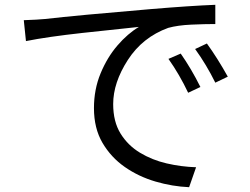

<svg xmlns="http://www.w3.org/2000/svg" viewBox="-20 -742 1040 799"><path d="M79 -658Q138 -660 168 -663Q298 -678 606 -704Q773 -718 876 -722V-642Q833 -642 776.5 -639.5Q720 -637 680 -626Q573 -587 512 -492.5Q451 -398 451 -309Q451 -236 481.5 -186.5Q512 -137 562.5 -106.5Q613 -76 673.5 -62Q734 -48 796 -46L767 37Q697 34 627 13.5Q557 -7 499.5 -47Q442 -87 406.5 -147.5Q371 -208 371 -292Q371 -370 398.5 -436.5Q426 -503 468.5 -552.5Q511 -602 558 -630Q469 -621 323.5 -605Q178 -589 88 -571ZM732 -519Q775 -458 814 -380L763 -356Q727 -432 681 -497ZM841 -561Q885 -500 928 -423L876 -398Q839 -473 792 -538Z"/></svg>

Font: Gothic Nguyen
Style: Regular
Weight: 400
Designer: MORI Takayuki
Version: Version 1.220;July 21, 2023;FontCreator 14.0.0.2814 64-bit